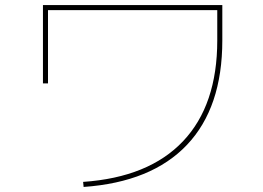

<svg xmlns="http://www.w3.org/2000/svg" viewBox="-20 -720 1040 760"><path d="M170 -680V-390H150V-700H860V-560Q860 -294 720 -146.5Q580 1 311 20L309 0Q569 -18 704.5 -161Q840 -304 840 -560V-680Z"/></svg>

Font: Mplus 1p Thin
Style: Regular
Weight: 250
Version: Version 1.061